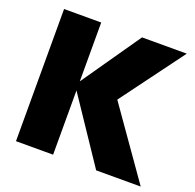

<svg xmlns="http://www.w3.org/2000/svg" viewBox="-125 -842 987 972"><g transform="rotate(20 368.5 -356.0)"><path d="M59 0V-712H259V-395L479 -712H720L469 -373L731 0H491L259 -346V0Z"/></g></svg>

Font: Outfit Black
Style: Regular
Weight: 900
Designer: Rodrigo Fuenzalida
Foundry: fragTYPE
Version: Version 1.100; ttfautohint (v1.8.4.7-5d5b)